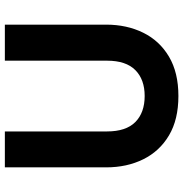

<svg xmlns="http://www.w3.org/2000/svg" viewBox="-2 -738 755 791"><g transform="rotate(-90 375.5 -342.5)"><path d="M375.5 15Q278.5 15 213.2 -23.8Q148 -62.5 114.8 -129.8Q81.5 -197 81.5 -283V-700H229.5V-279Q229.5 -201 268.2 -162.5Q307 -124 375.5 -124Q443.5 -124 482.2 -162.5Q521 -201 521 -279V-700H669.5V-283Q669.5 -197.5 636.2 -130Q603 -62.5 537.5 -23.8Q472 15 375.5 15Z"/></g></svg>

Font: Geologica Cursive SemiBold
Style: Regular
Weight: 600
Designer: Sindre Bremnes, Frode Helland
Foundry: Monokrom Skriftforlag AS
Version: Version 1.010;gftools[0.9.28]